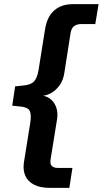

<svg xmlns="http://www.w3.org/2000/svg" viewBox="-20 -725 495 925"><path d="M218 180Q173 180 143.5 164.5Q114 149 102 122Q90 95 95 59L126 -135Q132 -175 122.5 -192Q113 -209 76 -212L39 -216L53 -309L92 -313Q128 -316 144 -333Q160 -350 166 -389L197 -584Q207 -645 241.5 -675Q276 -705 331 -705H455L439 -609H370Q351 -609 337.5 -599.5Q324 -590 320 -566L290 -374Q285 -339 267 -314Q249 -289 225 -276Q201 -263 177 -263L176 -265Q200 -264 219.5 -250.5Q239 -237 249.5 -211.5Q260 -186 255 -151L224 41Q220 65 229.5 74.5Q239 84 259 84H329L314 180Z"/></svg>

Font: Nunito Sans 11pt
Style: Bold Italic
Weight: 700
Italic angle: -9°
Version: Version 3.101;gftools[0.9.27]